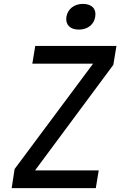

<svg xmlns="http://www.w3.org/2000/svg" viewBox="-20 -966 640 986"><path d="M385 -814C430 -814 463 -840 469 -880C476 -920 452 -946 406 -946C361 -946 328 -920 321 -880C315 -840 339 -814 385 -814ZM40 0H472L487 -91H160L562 -633L578 -730H161L146 -639H458L55 -98Z"/></svg>

Font: JetBrains Mono Medium
Style: Italic
Weight: 436
Italic angle: -9°
Monospace: yes
Designer: Philipp Nurullin, Konstantin Bulenkov
Foundry: JetBrains
Version: Version 2.305